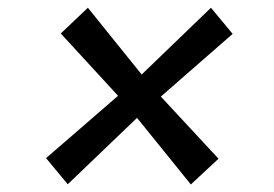

<svg xmlns="http://www.w3.org/2000/svg" viewBox="-20 -570 709 496"><path d="M473 -93.5 334 -265.5 155 -94 99 -161.5 285 -322.5 137 -483.5 207 -550 346 -377.5 525 -550 581 -482.5 395.5 -320.5 544.5 -160Z"/></svg>

Font: Merriweather Light 18pt
Style: Bold Italic
Weight: 700
Italic angle: -7.8°
Version: Version 2.101